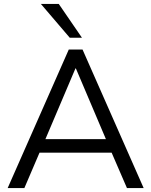

<svg xmlns="http://www.w3.org/2000/svg" viewBox="-20 -957 769 977"><path d="M19 0 330 -705H400L711 0H626L539 -201L579 -180H149L190 -201L104 0ZM364 -609 203 -230 179 -249H549L527 -230L366 -609ZM335 -765 188 -937H279L397 -765Z"/></svg>

Font: Nunito Sans 12pt ExtraLight 12pt
Style: Regular
Weight: 400
Version: Version 3.101;gftools[0.9.27]